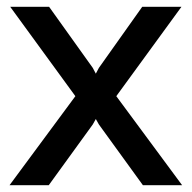

<svg xmlns="http://www.w3.org/2000/svg" viewBox="-20 -543 562 563"><path d="M124 -523 252 -344 261 -327 270 -344 397 -523H512L321 -261L514 0H399L270 -178L261 -194L252 -178L123 0H8L201 -261L10 -523Z"/></svg>

Font: IngvarSans
Style: Regular
Weight: 600
Version: Version 3.000